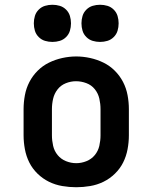

<svg xmlns="http://www.w3.org/2000/svg" viewBox="-20 -778 640 806"><path d="M300 8Q271 8 241.5 3Q212 -2 185.5 -15Q159 -28 137.5 -49Q116 -70 103 -96Q90 -122 84.5 -151.5Q79 -181 79 -210V-320Q79 -349 84.5 -378.5Q90 -408 103.5 -434Q117 -460 138 -481Q159 -502 185.5 -515Q212 -528 241.5 -534.5Q271 -541 300 -541Q329 -541 358.5 -534.5Q388 -528 414.5 -515Q441 -502 462 -481Q483 -460 496.5 -434Q510 -408 515.5 -378.5Q521 -349 521 -320V-210Q521 -181 515.5 -151.5Q510 -122 497 -96Q484 -70 462.5 -49Q441 -28 414.5 -15Q388 -2 358.5 3Q329 8 300 8ZM300 -93Q322 -93 343 -101.5Q364 -110 378 -127Q392 -144 397 -166Q402 -188 402 -210V-320Q402 -342 397 -364Q392 -386 378 -403.5Q364 -421 342.5 -429Q321 -437 299 -437Q277 -437 256 -428.5Q235 -420 221.5 -402.5Q208 -385 203 -363.5Q198 -342 198 -320V-210Q198 -188 203 -166Q208 -144 222 -127Q236 -110 257 -101.5Q278 -93 300 -93ZM400 -602Q384 -602 369 -606.5Q354 -611 342.5 -622.5Q331 -634 326.5 -649Q322 -664 322 -680Q322 -696 326.5 -711Q331 -726 342.5 -737.5Q354 -749 369 -753.5Q384 -758 400 -758Q416 -758 431 -753.5Q446 -749 457.5 -737.5Q469 -726 473.5 -711Q478 -696 478 -680Q478 -664 473.5 -649Q469 -634 457.5 -622.5Q446 -611 431 -606.5Q416 -602 400 -602ZM200 -602Q184 -602 169 -606.5Q154 -611 142.5 -622.5Q131 -634 126.5 -649Q122 -664 122 -680Q122 -696 126.5 -711Q131 -726 142.5 -737.5Q154 -749 169 -753.5Q184 -758 200 -758Q216 -758 231 -753.5Q246 -749 257.5 -737.5Q269 -726 273.5 -711Q278 -696 278 -680Q278 -664 273.5 -649Q269 -634 257.5 -622.5Q246 -611 231 -606.5Q216 -602 200 -602Z"/></svg>

Font: Iosevka Slab Extended
Style: Bold
Weight: 700
Width: 7
Monospace: yes
Designer: Belleve Invis
Foundry: Belleve Invis
Version: Version 11.1.0; ttfautohint (v1.8.3)